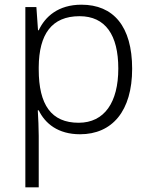

<svg xmlns="http://www.w3.org/2000/svg" viewBox="-20 -562 639 818"><path d="M327 -542C228 -542 172 -491 145 -433H142L135 -532H88V236H145V17C145 -16 143 -58 141 -92H145C172 -36 227 10 321 10C458 10 543 -89 543 -269C543 -450 463 -542 327 -542ZM319 -493C429 -493 484 -413 484 -270C484 -126 425 -39 315 -39C199 -39 145 -115 145 -266V-276C146 -416 200 -493 319 -493Z"/></svg>

Font: Noto Sans Gurmukhi Light
Style: Regular
Weight: 300
Designer: Jelle Bosma - Monotype Design Team
Foundry: Monotype Imaging Inc.
Version: Version 2.004